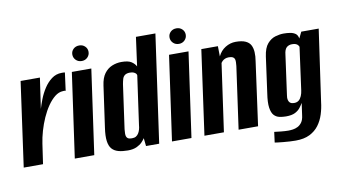

<svg xmlns="http://www.w3.org/2000/svg" viewBox="-75 -813 1967 1107"><g transform="rotate(-10 908.5 -259.5)"><path d="M3 0 72 -495H185L159 -316Q166 -340 178 -371Q190 -402 209 -431.5Q228 -461 254 -480.5Q280 -500 313 -500Q317 -500 323 -500Q329 -500 332 -499L318 -394Q316 -395 311.5 -395.5Q307 -396 302 -395Q277 -394 254.5 -376Q232 -358 212 -329Q192 -300 176 -264Q160 -228 149 -190Q138 -152 133 -117L116 0Z M302 0 372 -495H486L416 0ZM440 -547Q419 -547 405.5 -560.5Q392 -574 392 -593Q392 -612 405.5 -625Q419 -638 440 -638Q460 -638 473.5 -625Q487 -612 487 -593Q487 -574 473.5 -560.5Q460 -547 440 -547Z M612 7Q580 7 556.5 0.5Q533 -6 519 -22Q505 -38 501 -68Q497 -98 504 -145L538 -386Q544 -430 562.5 -455Q581 -480 607.5 -491Q634 -502 663 -502Q703 -502 721.5 -489.5Q740 -477 748 -461L771 -630H885L796 0H719L714 -47Q708 -37 696 -24.5Q684 -12 663.5 -2.5Q643 7 612 7ZM647 -58Q662 -58 671 -63.5Q680 -69 686 -78.5Q692 -88 695.5 -100Q699 -112 700 -126Q710 -197 720 -268.5Q730 -340 740 -410Q740 -415 736 -420Q732 -425 723.5 -429Q715 -433 701 -433Q682 -433 671.5 -425.5Q661 -418 657 -404.5Q653 -391 650 -374L614 -117Q613 -104 612.5 -93Q612 -82 615 -74Q618 -66 625 -62Q632 -58 647 -58Z M871 0 941 -495H1055L985 0ZM1009 -547Q988 -547 974.5 -560.5Q961 -574 961 -593Q961 -612 974.5 -625Q988 -638 1009 -638Q1029 -638 1042.5 -625Q1056 -612 1056 -593Q1056 -574 1042.5 -560.5Q1029 -547 1009 -547Z M1061 0 1130 -495H1227L1228 -435Q1243 -467 1271.5 -484.5Q1300 -502 1332 -502Q1368 -502 1389 -492.5Q1410 -483 1419 -466Q1428 -449 1429.5 -425Q1431 -401 1426 -371L1375 0H1261L1312 -364Q1313 -376 1313.5 -386Q1314 -396 1311.5 -404Q1309 -412 1301 -416.5Q1293 -421 1277 -421Q1265 -421 1255.5 -417Q1246 -413 1240 -407Q1234 -401 1231 -396L1175 0Z M1575 119Q1561 119 1541 118Q1521 117 1502 115Q1483 113 1469.5 111.5Q1456 110 1453 109L1461 48Q1475 50 1500 52.5Q1525 55 1543 55Q1555 55 1569.5 53Q1584 51 1598 44Q1612 37 1622.5 22.5Q1633 8 1636 -18L1646 -89Q1639 -77 1628 -62.5Q1617 -48 1597.5 -38Q1578 -28 1544 -28Q1524 -28 1505.5 -32Q1487 -36 1474 -50Q1461 -64 1456.5 -94.5Q1452 -125 1460 -177L1489 -388Q1496 -438 1517 -462Q1538 -486 1564 -493.5Q1590 -501 1612 -501Q1633 -501 1651 -498Q1669 -495 1681.5 -486Q1694 -477 1697 -457L1715 -494H1817L1757 -74Q1753 -38 1742 -3.5Q1731 31 1710.5 58.5Q1690 86 1657 102.5Q1624 119 1575 119ZM1603 -96Q1620 -96 1630.5 -104.5Q1641 -113 1647.5 -128.5Q1654 -144 1656 -161L1690 -410Q1688 -415 1684 -420Q1680 -425 1672 -428.5Q1664 -432 1650 -432Q1630 -432 1617.5 -420.5Q1605 -409 1602 -379L1570 -147Q1567 -130 1570 -119.5Q1573 -109 1578.5 -104Q1584 -99 1590.5 -97.5Q1597 -96 1603 -96Z"/></g></svg>

Font: Alumni Sans Thin
Style: Bold Italic
Weight: 700
Italic angle: -8°
Version: Version 1.016